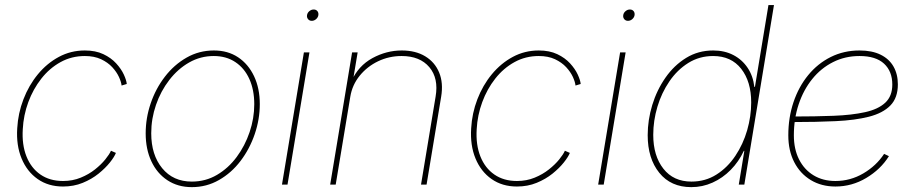

<svg xmlns="http://www.w3.org/2000/svg" viewBox="-20 -748 3697 778"><path d="M235.4 7.8Q175.8 7.8 132.6 -22.5Q89.4 -52.7 67.4 -106Q45.4 -159.2 49.8 -228Q53.2 -289.1 75 -345.7Q96.7 -402.3 133.5 -447Q170.4 -491.7 218.8 -517.6Q267.1 -543.5 323.7 -543.5Q367.2 -543.5 398.7 -528.6Q430.2 -513.7 450.7 -491.2Q471.2 -468.8 481.7 -446Q492.2 -423.3 493.7 -407.7L472.7 -401.4Q471.2 -416 461.9 -436.3Q452.6 -456.5 434.8 -475.8Q417 -495.1 389.4 -508.1Q361.8 -521 323.7 -521Q270 -521 225.3 -496.3Q180.7 -471.7 147.5 -429.4Q114.3 -387.2 94.7 -334.2Q75.2 -281.2 72.3 -224.6Q68.4 -161.6 87.2 -114.3Q106 -66.9 143.8 -40.8Q181.6 -14.6 235.4 -14.6Q274.4 -14.6 307.1 -28.1Q339.8 -41.5 365 -61.5Q390.1 -81.5 406.7 -102.1Q423.3 -122.6 429.7 -137.2L449.7 -128.4Q443.4 -112.3 425.3 -89.6Q407.2 -66.9 379.4 -44.4Q351.6 -22 315.2 -7.1Q278.8 7.8 235.4 7.8Z M757.3 10.3Q700.7 10.3 658.4 -17.6Q616.2 -45.4 593.3 -94.5Q570.3 -143.6 570.3 -207.5Q570.3 -269.5 590.6 -329.1Q610.8 -388.7 648.2 -437.3Q685.5 -485.8 736.1 -514.6Q786.6 -543.5 846.7 -543.5Q903.3 -543.5 944.8 -515.9Q986.3 -488.3 1009.5 -439.2Q1032.7 -390.1 1032.7 -326.2Q1032.7 -264.6 1012.2 -204.6Q991.7 -144.5 954.8 -95.9Q918 -47.4 867.4 -18.6Q816.9 10.3 757.3 10.3ZM757.3 -12.2Q813 -12.2 859.1 -39.3Q905.3 -66.4 939 -111.8Q972.7 -157.2 991.5 -212.9Q1010.3 -268.6 1010.3 -325.7Q1010.3 -383.8 990.5 -427.7Q970.7 -471.7 933.8 -496.3Q897 -521 846.2 -521Q792.5 -521 746.6 -494.9Q700.7 -468.8 666 -423.8Q631.3 -378.9 612.1 -323Q592.8 -267.1 592.8 -208Q592.8 -120.6 637.2 -66.4Q681.6 -12.2 757.3 -12.2Z M1122.6 0 1211.4 -535.6H1233.9L1145 0ZM1243.2 -663.6Q1233.9 -663.6 1228.3 -670.4Q1222.7 -677.2 1224.1 -686.5Q1225.6 -696.3 1233.6 -702.9Q1241.7 -709.5 1251 -709.5Q1260.7 -709.5 1266.1 -702.9Q1271.5 -696.3 1270 -686.5Q1268.6 -677.2 1260.7 -670.4Q1252.9 -663.6 1243.2 -663.6Z M1399.4 -356 1340.3 0H1317.9L1406.7 -535.6H1429.2L1409.7 -418.5L1403.8 -418.9Q1432.1 -481.4 1489 -512.5Q1545.9 -543.5 1607.9 -543.5Q1664.1 -543.5 1703.1 -519.8Q1742.2 -496.1 1759.5 -454.1Q1776.9 -412.1 1767.6 -356L1708.5 0H1686L1745.1 -356.4Q1757.8 -430.7 1719.7 -475.8Q1681.6 -521 1607.4 -521Q1556.6 -521 1512.2 -499.8Q1467.8 -478.5 1437.5 -441.2Q1407.2 -403.8 1399.4 -356Z M2074.7 7.8Q2015.1 7.8 1971.9 -22.5Q1928.7 -52.7 1906.7 -106Q1884.8 -159.2 1889.2 -228Q1892.6 -289.1 1914.3 -345.7Q1936 -402.3 1972.9 -447Q2009.8 -491.7 2058.1 -517.6Q2106.4 -543.5 2163.1 -543.5Q2206.5 -543.5 2238 -528.6Q2269.5 -513.7 2290 -491.2Q2310.5 -468.8 2321 -446Q2331.5 -423.3 2333 -407.7L2312 -401.4Q2310.5 -416 2301.3 -436.3Q2292 -456.5 2274.2 -475.8Q2256.3 -495.1 2228.8 -508.1Q2201.2 -521 2163.1 -521Q2109.4 -521 2064.7 -496.3Q2020 -471.7 1986.8 -429.4Q1953.6 -387.2 1934.1 -334.2Q1914.6 -281.2 1911.6 -224.6Q1907.7 -161.6 1926.5 -114.3Q1945.3 -66.9 1983.2 -40.8Q2021 -14.6 2074.7 -14.6Q2113.8 -14.6 2146.5 -28.1Q2179.2 -41.5 2204.3 -61.5Q2229.5 -81.5 2246.1 -102.1Q2262.7 -122.6 2269 -137.2L2289.1 -128.4Q2282.7 -112.3 2264.6 -89.6Q2246.6 -66.9 2218.8 -44.4Q2190.9 -22 2154.5 -7.1Q2118.2 7.8 2074.7 7.8Z M2403.8 0 2492.7 -535.6H2515.1L2426.3 0ZM2524.4 -663.6Q2515.1 -663.6 2509.5 -670.4Q2503.9 -677.2 2505.4 -686.5Q2506.8 -696.3 2514.9 -702.9Q2522.9 -709.5 2532.2 -709.5Q2542 -709.5 2547.4 -702.9Q2552.7 -696.3 2551.3 -686.5Q2549.8 -677.2 2542 -670.4Q2534.2 -663.6 2524.4 -663.6Z M2781.2 10.3Q2698.2 10.3 2651.4 -47.9Q2604.5 -106 2604.5 -200.2Q2604.5 -261.7 2623 -322.5Q2641.6 -383.3 2676.5 -433.3Q2711.4 -483.4 2760.3 -513.4Q2809.1 -543.5 2870.1 -543.5Q2916 -543.5 2951.7 -524.9Q2987.3 -506.3 3009.5 -473.1Q3031.7 -439.9 3036.6 -396H3039.1L3093.8 -727.5H3116.2L2996.1 0H2973.6L2996.1 -136.7H2994.1Q2973.6 -92.8 2940.9 -59.6Q2908.2 -26.4 2867.4 -8.1Q2826.7 10.3 2781.2 10.3ZM2781.7 -12.2Q2838.4 -12.2 2883.3 -40.8Q2928.2 -69.3 2959.7 -116.5Q2991.2 -163.6 3007.6 -220.2Q3023.9 -276.9 3023.9 -333Q3023.9 -417.5 2983.4 -469.2Q2942.9 -521 2869.6 -521Q2814 -521 2769 -492.9Q2724.1 -464.8 2692.4 -418.2Q2660.6 -371.6 2643.8 -315.2Q2627 -258.8 2627 -201.7Q2627 -116.7 2668 -64.5Q2709 -12.2 2781.7 -12.2Z M3365.2 7.8Q3308.6 7.8 3265.4 -18.3Q3222.2 -44.4 3198.2 -91.1Q3174.3 -137.7 3174.3 -199.7Q3174.3 -271.5 3195.3 -334Q3216.3 -396.5 3254.9 -443.6Q3293.5 -490.7 3346.4 -517.1Q3399.4 -543.5 3462.9 -543.5Q3513.7 -543.5 3548.3 -526.4Q3583 -509.3 3600.6 -478.3Q3618.2 -447.3 3618.2 -406.2Q3618.2 -351.6 3587.9 -320.6Q3557.6 -289.6 3501.2 -275.1Q3444.8 -260.7 3366.5 -257.1Q3288.1 -253.4 3192.4 -253.4V-275.9Q3283.7 -275.9 3357.9 -278.8Q3432.1 -281.7 3485.4 -293.5Q3538.6 -305.2 3567.1 -331.8Q3595.7 -358.4 3595.7 -405.3Q3595.7 -459 3562.3 -490Q3528.8 -521 3462.9 -521Q3404.3 -521 3355.5 -496.3Q3306.6 -471.7 3271.2 -427.7Q3235.8 -383.8 3216.3 -325.4Q3196.8 -267.1 3196.8 -199.7Q3196.8 -143.6 3217.8 -102.1Q3238.8 -60.5 3276.6 -37.6Q3314.5 -14.6 3365.2 -14.6Q3425.8 -14.6 3478.3 -45.4Q3530.8 -76.2 3562.5 -124.5L3582 -115.2Q3548.3 -61.5 3490.2 -26.9Q3432.1 7.8 3365.2 7.8Z"/></svg>

Font: Inter 20pt Thin
Style: Italic
Weight: 250
Italic angle: -9.3988°
Version: Version 4.001;git-66647c0bb